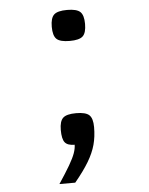

<svg xmlns="http://www.w3.org/2000/svg" viewBox="-57 -677 713 919"><g transform="rotate(-5 300.0 -217.5)"><path d="M191 196Q225 145 244.5 111.5Q264 78 272 55.5Q280 33 280 15Q246 15 233 -1.5Q220 -18 220 -61Q220 -103 237 -119Q254 -135 300 -135Q346 -135 363 -119Q380 -103 380 -61Q380 -15 369.5 23.5Q359 62 334.5 103Q310 144 267 196ZM300 -482Q254 -482 237 -498Q220 -514 220 -557Q220 -599 237 -615Q254 -631 300 -631Q346 -631 363 -615Q380 -599 380 -557Q380 -514 363 -498Q346 -482 300 -482Z"/></g></svg>

Font: Victor Mono SemiBold
Style: Regular
Weight: 600
Monospace: yes
Designer: Rune Bjørnerås
Version: Version 1.561;gftools[0.9.30]